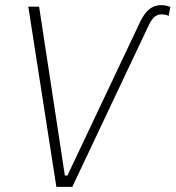

<svg xmlns="http://www.w3.org/2000/svg" viewBox="-20 -726 682 746"><path d="M524 -640C550 -695 579 -706 606 -706C621 -706 631 -703 642 -699L635 -664C628 -668 619 -670 607 -670C591 -670 574 -663 557 -626L261 0H199L90 -700H132L232 -44H242Z"/></svg>

Font: Fixel Text 20240404 ExtraLight
Style: Italic
Weight: 200
Width: 4
Italic angle: -10°
Designer: AlfaBravo + MacPaw
Foundry: Kyrylo Tkachov, Marchela Mozhyna, Serhii Makarenko, Maria Weinstein, Zakhar Kryvoshyya
Version: Version 1.211;Glyphs 3.2 (3225)